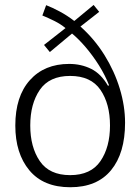

<svg xmlns="http://www.w3.org/2000/svg" viewBox="-20 -765 577 790"><path d="M264.6 -502Q314 -502 355 -481.7Q396 -461.4 424.3 -412.1L428.7 -414.1Q412.6 -455.6 387.5 -495.6Q362.3 -535.6 333.3 -569.8Q304.2 -604 276.4 -627L185.1 -550.8L161.1 -580.1L249.5 -649.4Q229.5 -666 203.4 -679Q177.2 -691.9 154.3 -701.2L169.9 -743.7Q194.3 -734.4 225.1 -718Q255.9 -701.7 285.6 -678.7L365.2 -744.6L388.2 -716.3L311 -655.8Q369.1 -604 410.2 -537.8Q451.2 -471.7 472.9 -400.1Q494.6 -328.6 494.6 -259.8Q494.6 -134.8 437 -64.7Q379.4 5.4 269 5.4Q158.7 5.4 100.8 -64.2Q43 -133.8 43 -248.5Q43 -368.2 102.8 -435.1Q162.6 -502 264.6 -502ZM268.6 -452.6Q183.1 -452.6 143.8 -395.3Q104.5 -337.9 104.5 -248.5Q104.5 -159.7 143.8 -102.1Q183.1 -44.4 268.6 -44.4Q354 -44.4 393.3 -102.1Q432.6 -159.7 432.6 -248.5Q432.6 -337.9 393.3 -395.3Q354 -452.6 268.6 -452.6Z"/></svg>

Font: Estedad-FD Light
Style: Regular
Weight: 300
Designer: Amin Abedi
Version: Version 7.3